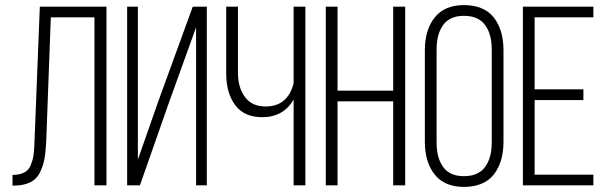

<svg xmlns="http://www.w3.org/2000/svg" viewBox="-20 -726 2379 752"><path d="M179 -658 161 -171Q159 -131 154 -103.5Q149 -76 136.5 -50.5Q124 -25 99.5 -12.5Q75 0 38 1H29V-41Q57 -41 75 -50.5Q93 -60 101 -80.5Q109 -101 111.5 -119.5Q114 -138 115 -170L136 -700H397V0H350V-658Z M642 -325 528 0H478V-700H520V-101L601 -332L735 -700H790V0H748V-619Z M1130 -336Q1090 -267 1007 -267Q936 -267 901 -314.5Q866 -362 866 -438V-700H912V-441Q912 -383 939.5 -346Q967 -309 1020 -309Q1107 -309 1130 -400V-700H1176V0H1130Z M1302 -329V0H1256V-700H1302V-371H1520V-700H1567V0H1520V-329Z M1644 -529Q1644 -609 1682.5 -657.5Q1721 -706 1797 -706Q1875 -706 1913.5 -658Q1952 -610 1952 -529V-171Q1952 -90 1913.5 -42Q1875 6 1797 6Q1721 6 1682.5 -42.5Q1644 -91 1644 -171ZM1690 -168Q1690 -107 1716 -71.5Q1742 -36 1797 -36Q1853 -36 1879.5 -71.5Q1906 -107 1906 -168V-532Q1906 -593 1879.5 -628.5Q1853 -664 1797 -664Q1742 -664 1716 -628.5Q1690 -593 1690 -532Z M2265 -376V-334H2074V-42H2304V0H2028V-700H2304V-658H2074V-376Z"/></svg>

Font: Bebas Neue Book
Style: Regular
Weight: 300
Designer: Ryoichi Tsunekawa
Foundry: Ryoichi Tsunekawa
Version: Version 1.003;PS 001.003;hotconv 1.0.88;makeotf.lib2.5.64775